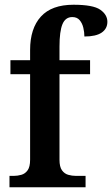

<svg xmlns="http://www.w3.org/2000/svg" viewBox="-20 -790 473 810"><path d="M20 0V-48H38Q54 -48 70 -52.5Q86 -57 96.5 -71.5Q107 -86 107 -116V-477H24V-536H107V-579Q107 -670 152.5 -720Q198 -770 290 -770Q373 -770 403 -749Q433 -728 433 -698Q433 -669 409 -652.5Q385 -636 336 -636Q336 -654 331.5 -673Q327 -692 316 -705Q305 -718 285 -718Q256 -718 243.5 -688Q231 -658 231 -593V-536H360V-477H231V-116Q231 -86 241.5 -71.5Q252 -57 268 -52.5Q284 -48 300 -48H341V0Z"/></svg>

Font: Noto Serif Tamil SemiCondensed SemiBold
Style: Italic
Weight: 600
Width: 4
Italic angle: -12°
Designer: Indian Type Foundry, Tom Grace, and the Monotype Design Team
Foundry: Monotype Imaging Inc.
Version: Version 2.003; ttfautohint (v1.8.4.7-5d5b)